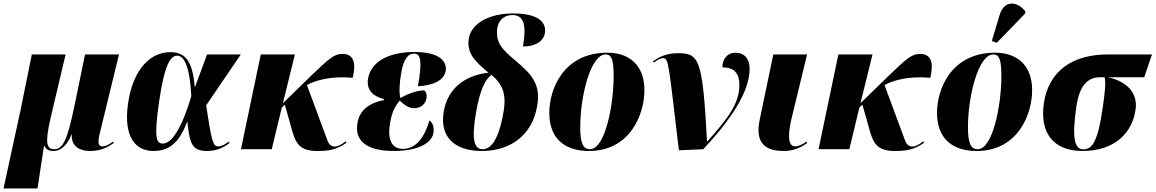

<svg xmlns="http://www.w3.org/2000/svg" viewBox="-49 -844 6536 1086"><path d="M-29 222H163L200 -19H202C212 1 225 10 254 10C303 10 337 -36 356 -85H357C352 -8 413 10 460 10C522 10 562 -12 594 -35L590 -43C561 -21 542 -16 530 -16C513 -16 501 -28 513 -80L624 -536H432L371 -240C334 -64 310 0 259 0C214 0 204 -33 238 -180L322 -536H131L68 -225Z M818 10C917 10 968 -47 1009 -154H1011C1024 -28 1039 10 1122 10C1180 10 1219 -12 1249 -35L1245 -43C1222 -26 1202 -16 1185 -16C1156 -16 1148 -43 1117 -248L1313 -536H1122L1055 -354H1052C1040 -508 992 -549 914 -549C803 -549 703 -455 675 -257C648 -65 721 10 818 10ZM872 -32C835 -32 821 -62 851 -270C882 -481 915 -529 954 -529C989 -529 1024 -478 1033 -300C973 -98 916 -32 872 -32Z M1314 0H1488L1545 -236L1562 -252L1597 -128C1621 -39 1639 10 1745 10C1804 10 1853 5 1910 -36L1907 -45C1880 -24 1860 -15 1845 -15C1825 -15 1812 -26 1803 -50L1687 -363C1738 -391 1827 -415 1946 -404C1965 -483 1955 -539 1888 -539C1841 -539 1813 -514 1708 -413L1551 -260L1619 -536H1426Z M2177 10C2335 10 2398 -46 2403 -95C2407 -124 2398 -152 2380 -163C2351 -64 2303 -2 2230 -2C2160 -2 2142 -64 2158 -152C2168 -213 2189 -248 2212 -275C2237 -252 2261 -232 2293 -232C2331 -232 2358 -256 2363 -287C2367 -307 2362 -322 2351 -333C2314 -333 2258 -315 2216 -289C2208 -318 2209 -369 2221 -435C2235 -513 2261 -541 2293 -541C2333 -541 2339 -492 2315 -356C2430 -363 2465 -405 2472 -443C2480 -491 2445 -550 2295 -550C2146 -550 2049 -493 2033 -400C2022 -337 2058 -300 2124 -283L2123 -278C2041 -262 1986 -223 1973 -149C1955 -49 2023 10 2177 10Z M2676 10C2838 10 2961 -79 2989 -243C3011 -361 2964 -420 2869 -499C2793 -562 2762 -597 2762 -660C2761 -729 2804 -759 2849 -759C2915 -759 2930 -701 2909 -581C2976 -581 3024 -607 3033 -657C3042 -710 3007 -768 2854 -768C2723 -768 2609 -715 2601 -613C2595 -537 2643 -492 2714 -433C2583 -418 2484 -346 2461 -214C2436 -71 2521 10 2676 10ZM2681 0C2634 0 2616 -51 2644 -211C2667 -342 2697 -395 2731 -421C2793 -367 2818 -315 2798 -205C2771 -50 2726 0 2681 0Z M3282 10C3518 10 3596 -201 3596 -333C3596 -484 3501 -546 3387 -546C3139 -546 3058 -341 3058 -206C3058 -60 3145 10 3282 10ZM3288 0C3251 0 3233 -31 3233 -123C3233 -302 3292 -536 3376 -536C3412 -536 3422 -503 3422 -411C3422 -255 3375 0 3288 0Z M3791 6 3929 0C4081 -163 4191 -322 4191 -455C4191 -518 4155 -546 4111 -546C4062 -546 4037 -506 4037 -463C4109 -463 4133 -424 4133 -363C4133 -260 4071 -177 3952 -44H3950C3925 -518 3905 -543 3783 -543C3715 -543 3672 -517 3644 -497L3649 -490C3675 -510 3691 -515 3702 -515C3734 -515 3733 -478 3791 6Z M4385 10C4444 10 4490 -15 4516 -35L4513 -43C4493 -30 4471 -16 4449 -16C4398 -16 4414 -113 4428 -173L4516 -536H4325L4248 -167C4222 -41 4272 10 4385 10Z M4581 0H4755L4812 -236L4829 -252L4864 -128C4888 -39 4906 10 5012 10C5071 10 5120 5 5177 -36L5174 -45C5147 -24 5127 -15 5112 -15C5092 -15 5079 -26 5070 -50L4954 -363C5005 -391 5094 -415 5213 -404C5232 -483 5222 -539 5155 -539C5108 -539 5080 -514 4975 -413L4818 -260L4886 -536H4693Z M5589 -602 5749 -767 5751 -779C5708 -836 5633 -847 5606 -762L5561 -612ZM5475 10C5711 10 5789 -201 5789 -333C5789 -484 5694 -546 5580 -546C5332 -546 5251 -341 5251 -206C5251 -60 5338 10 5475 10ZM5481 0C5444 0 5426 -31 5426 -123C5426 -302 5485 -536 5569 -536C5605 -536 5615 -503 5615 -411C5615 -255 5568 0 5481 0Z M6075 10C6262 10 6357 -99 6374 -224C6389 -325 6315 -387 6217 -407H6423L6467 -536H6216C6023 -536 5882 -447 5855 -258C5832 -90 5910 10 6075 10ZM6079 1C6027 1 6014 -69 6039 -239C6056 -361 6104 -407 6173 -407H6199C6206 -375 6202 -330 6188 -233C6162 -49 6130 1 6079 1Z"/></svg>

Font: Noto Serif Display SemiCondensed Black
Style: Italic
Weight: 900
Width: 4
Italic angle: -12°
Designer: Monotype Design Team
Foundry: Monotype Imaging Inc.
Version: Version 2.009